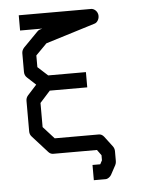

<svg xmlns="http://www.w3.org/2000/svg" viewBox="-50 -645 586 753"><g transform="rotate(-5 243.0 -268.0)"><path d="M295 -298H147.5L107 -253V-158L150.5 -110H324Q336 -110 344.5 -99L375.5 -58Q381.5 -49.5 381.5 -39V0Q381.5 8 378 15L358 52Q355 57.5 348.5 62.2Q342 67 335 67H289V7H319.5L327.5 -8V-28L311.5 -50H139.5Q128.5 -50 120.5 -59L61 -125Q53 -133.5 53 -146V-266Q53 -278 61 -287L96.5 -326L63 -357Q53 -366 53 -380V-453Q53 -465 62 -475L119 -533Q123.5 -538 129.5 -540L139.5 -543H52V-603H336.5Q345 -603 352.5 -596.8Q360 -590.5 362.5 -581Q363.5 -578 363.5 -573Q363.5 -563 358 -554.5Q352.5 -546 344 -544L150.5 -484L107 -440V-394L146.5 -358H295V-342Z"/></g></svg>

Font: 3270 Nerd Font Mono SemCond
Style: Regular
Weight: 400
Monospace: yes
Version: Version 3.0.1;Nerd Fonts 3.1.1